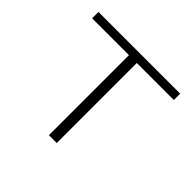

<svg xmlns="http://www.w3.org/2000/svg" viewBox="-121 -594 726 726"><g transform="rotate(45 242.5 -231.0)"><path d="M461 -428H263V0H221V-428H24V-462H461Z"/></g></svg>

Font: Ysabeau SC Light
Style: Regular
Weight: 300
Designer: Christian Thalmann (Catharsis Fonts)
Version: Version 0.003